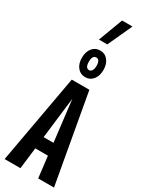

<svg xmlns="http://www.w3.org/2000/svg" viewBox="-306 -1267 1012 1313"><g transform="rotate(30 200.0 -611.0)"><path d="M270 -700 395 0H270L250 -168H150L130 0H5L131 -700ZM262.5 -789Q239 -760 201 -760Q163 -760 139.5 -789Q116 -818 116 -865Q116 -912 139.5 -941Q163 -970 201 -970Q239 -970 262.5 -941Q286 -912 286 -865Q286 -818 262.5 -789ZM201 -815Q214 -815 222.5 -828.5Q231 -842 231 -865Q231 -915 201 -915Q171 -915 171 -865Q171 -815 201 -815ZM155 -1030 227 -1222H309L221 -1030ZM161 -263H239L200 -589Z"/></g></svg>

Font: Gully ECD Medium
Style: Regular
Weight: 500
Width: 2
Designer: jaikishan Patel
Foundry: MagicType
Version: Version 1.000;Glyphs 3.2 (3242)